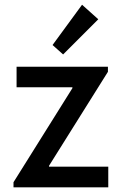

<svg xmlns="http://www.w3.org/2000/svg" viewBox="-20 -806 524 826"><path d="M38.1 0V-22L291.5 -426.8V-430.7H51.3V-519H444.3V-497.1L190.9 -92.8V-88.9H445.8V0ZM251.5 -571.8 206.1 -612.3 333 -785.6 402.8 -723.1Z"/></svg>

Font: Reddit Sans Medium
Style: Regular
Weight: 500
Designer: Stephen Hutchings
Foundry: Reddit
Version: Version 1.014